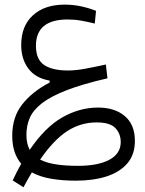

<svg xmlns="http://www.w3.org/2000/svg" viewBox="-20 -476 626 827"><path d="M81.1 330.6 34.7 301.3Q52.2 263.2 71.3 229.5Q52.7 207.5 42.7 177.7Q32.7 147.9 32.7 108.4Q32.7 28.3 75.7 -26.4Q118.7 -81.1 193.8 -120.6V-128.9Q133.3 -139.2 102.3 -180.4Q71.3 -221.7 71.3 -282.2Q71.3 -363.8 121.6 -409.9Q171.9 -456.1 258.8 -456.1Q294.9 -456.1 330.1 -448.5Q365.2 -440.9 393.6 -429.2L388.2 -374.5Q358.9 -381.8 330.3 -387Q301.8 -392.1 271.5 -392.1Q134.8 -392.1 134.8 -278.8Q134.8 -220.2 169.9 -196.3Q205.1 -172.4 272.9 -172.4Q304.7 -172.4 343.8 -179.4Q382.8 -186.5 436 -198.2L442.9 -138.7Q334.5 -113.8 265.9 -86.9Q197.3 -60.1 159.7 -30.5Q122.1 -1 107.9 32.5Q93.8 65.9 93.8 104.5Q93.8 143.1 107.9 169.4Q174.3 71.8 248.5 29.5Q322.8 -12.7 402.3 -12.7Q474.6 -12.7 517.8 24.2Q561 61 561 130.9Q561 189.5 528.8 227.3Q496.6 265.1 439.5 283.7Q382.3 302.2 306.6 302.2Q250 302.2 201.7 294.2Q153.3 286.1 117.2 266.6Q99.6 295.9 81.1 330.6ZM152.8 211.4Q180.2 225.6 220.7 231.9Q261.2 238.3 316.4 238.3Q401.9 238.3 450.9 212.2Q500 186 500 136.2Q500 100.1 477.1 75.7Q454.1 51.3 396 51.3Q327.1 51.3 269 89.1Q210.9 127 152.8 211.4Z"/></svg>

Font: CaskaydiaMono NF Light
Style: Regular
Weight: 300
Designer: Aaron Bell
Foundry: Saja Typeworks
Version: Version 2111.001; ttfautohint (v1.8.4);Nerd Fonts 3.1.1